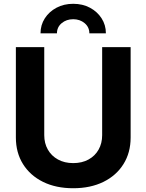

<svg xmlns="http://www.w3.org/2000/svg" viewBox="-20 -974 766 1004"><path d="M362.8 10.3Q272.5 10.3 205.1 -22.9Q137.7 -56.2 100.3 -116Q63 -175.8 63 -254.9V-727.5H211.4V-267.1Q211.4 -224.6 230.2 -191.7Q249 -158.7 283.2 -139.9Q317.4 -121.1 362.8 -121.1Q408.7 -121.1 442.9 -139.9Q477.1 -158.7 495.6 -191.7Q514.2 -224.6 514.2 -267.1V-727.5H663.1V-254.9Q663.1 -175.8 625.7 -116Q588.4 -56.2 520.8 -22.9Q453.1 10.3 362.8 10.3ZM362.8 -954.1Q412.1 -954.1 450.4 -933.6Q488.8 -913.1 511.2 -878.2Q533.7 -843.3 533.7 -799.8H447.3Q447.3 -832 422.6 -852.8Q397.9 -873.5 362.8 -873.5Q327.1 -873.5 302.5 -852.8Q277.8 -832 277.8 -799.8H191.9Q191.9 -843.3 214.4 -878.2Q236.8 -913.1 275.4 -933.6Q314 -954.1 362.8 -954.1Z"/></svg>

Font: Inter 18pt
Style: Bold
Weight: 700
Designer: Rasmus Andersson
Foundry: rsms
Version: Version 4.001;git-66647c0bb